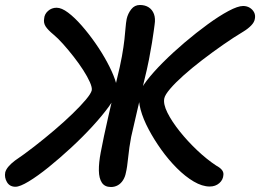

<svg xmlns="http://www.w3.org/2000/svg" viewBox="-48 -736 1043 770"><path d="M793 12Q763 12 729 -8Q695 -28 661.5 -61.5Q628 -95 599 -135.5Q570 -176 548 -217.5Q526 -259 516 -296Q506 -333 511 -358Q514 -378 540 -412Q566 -446 606 -486Q646 -526 692.5 -565.5Q739 -605 785 -638.5Q831 -672 868.5 -692Q906 -712 927 -712Q942 -712 953.5 -705Q965 -698 971 -686.5Q977 -675 974 -660Q972 -647 959.5 -634Q947 -621 929 -610Q889 -586 846 -556Q803 -526 762 -494.5Q721 -463 688 -433.5Q655 -404 634.5 -380Q614 -356 611 -342Q606 -319 623.5 -284Q641 -249 672.5 -209.5Q704 -170 742.5 -133.5Q781 -97 819 -72Q834 -64 841.5 -55Q849 -46 848 -35Q847 -15 831.5 -1.5Q816 12 793 12ZM14 13Q-9 13 -20 -5.5Q-31 -24 -27 -45Q-24 -56 -14.5 -67.5Q-5 -79 12 -92Q49 -117 89.5 -148.5Q130 -180 170 -214Q210 -248 243 -280Q276 -312 296.5 -336.5Q317 -361 320 -374Q322 -385 312.5 -406.5Q303 -428 286 -454.5Q269 -481 247.5 -508.5Q226 -536 205 -559.5Q184 -583 167 -597Q144 -616 135 -630Q126 -644 129 -661Q130 -679 144.5 -692Q159 -705 179 -705Q199 -705 225 -685.5Q251 -666 279.5 -633.5Q308 -601 334.5 -563Q361 -525 381.5 -487Q402 -449 413 -417.5Q424 -386 420 -368Q415 -345 388.5 -308.5Q362 -272 322.5 -229Q283 -186 237 -143.5Q191 -101 147 -65.5Q103 -30 67.5 -8.5Q32 13 14 13ZM397 14Q372 14 360.5 -3.5Q349 -21 348.5 -52Q348 -83 356 -125Q361 -153 369 -190Q377 -227 386 -267Q395 -307 404 -345Q413 -383 420 -415Q434 -471 441 -510.5Q448 -550 451 -577.5Q454 -605 455.5 -624.5Q457 -644 460 -660Q465 -682 478.5 -699Q492 -716 513 -716Q534 -716 548.5 -706.5Q563 -697 569.5 -679.5Q576 -662 572 -637Q571 -629 568.5 -611Q566 -593 561.5 -564.5Q557 -536 549.5 -497.5Q542 -459 530 -411Q515 -345 501.5 -289Q488 -233 478 -187Q470 -145 466 -104.5Q462 -64 457 -44Q454 -27 445.5 -13.5Q437 0 424.5 7Q412 14 397 14Z"/></svg>

Font: Shantell Sans Medium
Style: Italic
Weight: 500
Italic angle: -11°
Designer: Stephen Nixon, Anya Danilova, Shantell Martin
Foundry: Arrow Type
Version: Version 1.011;[c5ecc13dd]